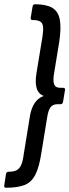

<svg xmlns="http://www.w3.org/2000/svg" viewBox="-71 -728 326 901"><path d="M93 -708Q146 -708 174 -691.5Q202 -675 209.5 -636.5Q217 -598 207 -532L182 -379Q177 -346 183.5 -331Q190 -316 211 -316H225Q236 -316 234 -305L225 -251Q223 -239 214 -239H199Q177 -239 166 -224.5Q155 -210 150 -175L123 -10Q113 57 94.5 92.5Q76 128 43.5 140.5Q11 153 -43 153Q-53 153 -51 142L-43 89Q-41 78 -31 78Q-7 78 6.5 71Q20 64 28 47Q36 30 40 -2L68 -174Q74 -217 90.5 -242.5Q107 -268 134 -278Q109 -287 101 -314.5Q93 -342 100 -384L128 -554Q133 -586 131 -603Q129 -620 117.5 -627Q106 -634 82 -634Q72 -634 73 -644L82 -698Q84 -708 93 -708Z"/></svg>

Font: Sofia Sans Condensed SemiBold
Style: Italic
Weight: 600
Italic angle: -9°
Version: Version 4.100